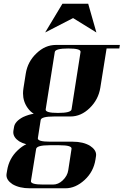

<svg xmlns="http://www.w3.org/2000/svg" viewBox="-20 -702 663 1030"><path d="M14.6 237.8Q14.6 233.4 15.1 231L18.1 212.9Q28.3 147.9 75.2 104Q99.1 81.5 121.1 71.8Q98.1 65.4 83 56.2Q51.3 35.2 51.3 7.3Q51.3 2.4 51.8 0L55.2 -20Q59.6 -50.8 104 -74.2Q134.3 -87.9 161.1 -91.8Q143.1 -102.5 128.9 -122.1Q103.5 -157.2 103.5 -201.2Q103.5 -213.9 106 -230L118.2 -307.1Q128.4 -371.6 175.8 -416Q222.2 -460.9 279.8 -460.9H623L620.1 -441.9H551.8L518.1 -231Q507.8 -167.5 460.9 -122.1Q414.6 -77.1 357.9 -77.1H270Q201.2 -77.1 198.2 -58.1L183.1 39.1Q180.2 58.1 249 58.1H370.1Q425.8 58.1 462.9 80.1Q495.6 101.6 495.6 128.4Q495.6 132.3 495.1 134.8L492.2 153.8Q481.9 219.2 434.1 263.2Q385.3 308.1 331.1 308.1H140.1Q84 308.1 46.9 286.1Q14.6 264.6 14.6 237.8ZM146 269Q143.1 288.1 211.9 288.1H264.2Q292.5 288.1 315.9 266.1Q341.8 241.7 346.2 210.9L363.8 96.2Q366.7 77.1 297.9 77.1H246.1Q176.8 77.1 173.8 97.2ZM222.2 -527.8 314.9 -682.1H453.1L497.1 -527.8L372.1 -605ZM225.1 -115.2Q222.2 -96.2 291 -96.2Q360.8 -96.2 363.8 -115.2L412.1 -422.9Q415 -441.9 346.2 -441.9Q276.9 -441.9 273.9 -422.9Z"/></svg>

Font: Hjet
Style: Italic
Weight: 400
Designer: T. Christopher White
Version: Version 1.2